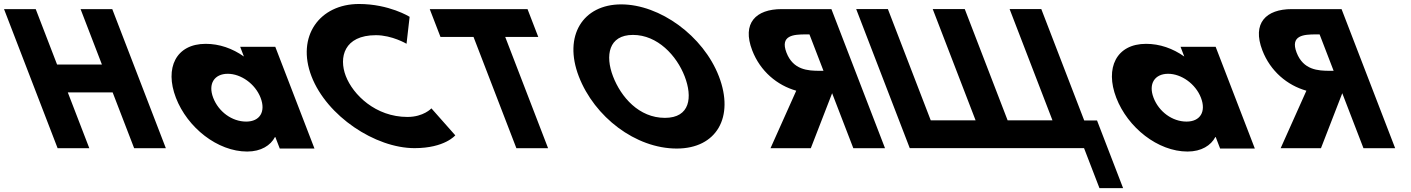

<svg xmlns="http://www.w3.org/2000/svg" viewBox="-216 -749 7112 968"><path d="M125.8 -283.2H351.9L460.3 -1.9H620.1L350 -703.1H190.2L297.9 -423.5H71.8L-35.9 -703.1H-195.7L74.4 -1.9H234.2Z M670.9 -256C728.7 -106 880.3 15 1030.3 15C1100.3 15 1148.3 -16 1170.2 -58H1172.2L1194.5 0H1369.5L1171.9 -513H994.9L1013.7 -464C955.9 -505 890.1 -528 821.1 -528C671.1 -528 613.1 -406 670.9 -256ZM858.9 -256C831.5 -327 865.3 -377 932.3 -377C998.3 -377 1070.5 -327 1097.9 -256C1124.8 -186 1094.1 -136 1025.1 -136C953.1 -136 885.8 -186 858.9 -256Z M1838.1 -159.4C1677.4 -159.4 1563.6 -271.6 1527.3 -365.9C1491.3 -459.4 1518.6 -571.6 1679.2 -571.6C1760.8 -571.6 1833.6 -528.3 1833.6 -528.3L1849.2 -664.3C1849.2 -664.3 1746.2 -728.9 1594 -728.9C1395.1 -728.9 1276.9 -565.7 1354.5 -364.2C1431.8 -163.6 1675.9 -2.1 1874 -2.1C2026.1 -2.1 2079.4 -66.7 2079.4 -66.7L1959 -202.7C1959 -202.7 1919.7 -159.4 1838.1 -159.4Z M2004.7 -562.9H2171.3L2387.4 -1.9H2547.2L2331.1 -562.9H2497.7L2443.6 -703.1H1950.6Z M2702.1 -363.9C2781 -159.1 2988.5 -0.1 3195.9 -0.1C3397.3 -0.1 3487.4 -159.1 3408.5 -363.9C3329.6 -568.8 3110.5 -726.9 2915.9 -726.9C2722.9 -726.9 2623.2 -568.8 2702.1 -363.9ZM2874.7 -363.9C2834.4 -468.5 2851.9 -573 2975.2 -573C3099.3 -573 3195.6 -468.5 3235.9 -363.9C3276.2 -259.4 3263.8 -154.8 3136.3 -154.8C3005.4 -154.8 2915 -259.4 2874.7 -363.9Z M3975.7 -703.1 4245.9 -1.9H4086.1L3979.3 -279L3871.9 -1.9H3668.7L3798.4 -291.7C3702.1 -318.9 3617.1 -389.5 3576.5 -494.9C3523.5 -632.6 3594.9 -703.1 3724.9 -703.1ZM3935.7 -392 3865 -575.6H3846.3C3786 -575.6 3715.4 -571.4 3749.1 -483.8C3782.8 -396.3 3856.7 -392 3917 -392Z M4702.6 -142.3H4476.5L4260.4 -703.3H4100.6L4370.7 -2.1H5249.4L5327.1 199.5H5446.3L5314.9 -141.5H5250.3L5033.9 -703.3H4874.1L5090.2 -142.3H4864.1L4648 -703.3H4486.5Z M5411.9 -256C5469.7 -106 5621.3 15 5771.3 15C5841.3 15 5889.3 -16 5911.2 -58H5913.2L5935.5 0H6110.5L5912.9 -513H5735.9L5754.7 -464C5696.9 -505 5631.1 -528 5562.1 -528C5412.1 -528 5354.1 -406 5411.9 -256ZM5599.9 -256C5572.5 -327 5606.3 -377 5673.3 -377C5739.3 -377 5811.5 -327 5838.9 -256C5865.8 -186 5835.1 -136 5766.1 -136C5694.1 -136 5626.8 -186 5599.9 -256Z M6547.7 -703.1 6817.9 -1.9H6658.1L6551.3 -279L6443.9 -1.9H6240.7L6370.4 -291.7C6274.1 -318.9 6189.1 -389.5 6148.5 -494.9C6095.5 -632.6 6166.9 -703.1 6296.9 -703.1ZM6507.7 -392 6437 -575.6H6418.3C6358 -575.6 6287.4 -571.4 6321.1 -483.8C6354.8 -396.3 6428.7 -392 6489 -392Z"/></svg>

Font: Hussar
Style: BdOpOblFour
Weight: 700
Foundry: Cannot Into Space Fonts
Version: Version 2.00